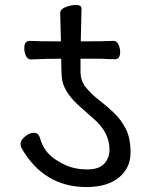

<svg xmlns="http://www.w3.org/2000/svg" viewBox="-20 -739 610 775"><path d="M329 16Q156 16 66 -143Q63 -147 63 -160Q63 -173 81 -188Q99 -203 116 -203Q134 -203 140 -186Q152 -143 177 -117.5Q202 -92 242.5 -73.5Q283 -55 332 -55Q379 -55 400.5 -78Q422 -101 422 -135Q422 -203 362 -256L308 -304Q241 -361 231 -416Q227 -441 227 -502Q159 -502 105 -499Q91 -499 84.5 -514Q78 -529 78 -544Q78 -574 100 -574Q130 -572 226 -572L223 -686Q223 -702 245 -710.5Q267 -719 286 -719Q309 -719 309 -704Q306 -598 306 -572Q400 -572 438 -574Q451 -574 458 -559.5Q465 -545 465 -530Q465 -500 444 -500Q422 -500 388 -502H305V-449Q305 -412 328 -384.5Q351 -357 380.5 -334.5Q410 -312 439 -284.5Q468 -257 487.5 -219.5Q507 -182 507 -123Q507 -61 460 -22.5Q413 16 329 16Z"/></svg>

Font: LXGW WenKai Lite Medium
Style: Regular
Weight: 500
Designer: LXGW / Fontworks Inc.
Foundry: LXGW / Fontworks Inc.
Version: Version 1.511; March 25, 2025